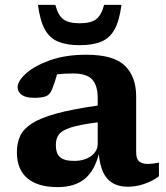

<svg xmlns="http://www.w3.org/2000/svg" viewBox="-20 -752 676 784"><path d="M502 10.5Q449 10.5 419.5 -21Q390 -52.5 383.5 -123Q365.5 -53 324.5 -20.5Q283.5 12 215 12Q134.5 12 91.8 -24Q49 -60 49 -130.5Q49 -166.5 61.8 -195.5Q74.5 -224.5 109.2 -247.2Q144 -270 209 -288Q274 -306 379 -321V-350.5Q379 -403 356.5 -427.5Q334 -452 278 -452Q258 -452 242 -451Q226 -450 213 -448.5Q204 -415.5 192.5 -387Q184 -365 167 -358.8Q150 -352.5 120 -352.5Q85.5 -352.5 68.8 -364.8Q52 -377 52 -395.5Q52 -421.5 86.8 -452.5Q121.5 -483.5 184.5 -506Q247.5 -528.5 332 -528.5Q445 -528.5 490.5 -483.2Q536 -438 536 -358.5V-130Q536 -103.5 548.2 -93Q560.5 -82.5 584.5 -82.5Q601.5 -82.5 629 -88V-32Q601.5 -12 568.5 -0.8Q535.5 10.5 502 10.5ZM208 -160Q208 -126 225 -110.5Q242 -95 282.5 -95Q324.5 -95 351.8 -114.8Q379 -134.5 379 -165V-252.5Q304.5 -243 268 -231Q231.5 -219 219.8 -202Q208 -185 208 -160ZM305.5 -657Q350.5 -657 372.2 -673.2Q394 -689.5 405 -732H476Q467.5 -667.5 447.8 -631.8Q428 -596 393.2 -581.8Q358.5 -567.5 305.5 -567.5Q252.5 -567.5 217.8 -581.8Q183 -596 163.2 -631.8Q143.5 -667.5 135 -732H206Q217 -689.5 238.8 -673.2Q260.5 -657 305.5 -657Z"/></svg>

Font: Newsreader 6pt SemiBold
Style: Regular
Weight: 600
Designer: Hugues Gentile
Foundry: Production Type
Version: Version 1.003; ttfautohint (v1.8.3)